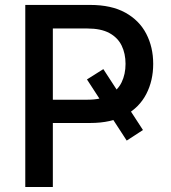

<svg xmlns="http://www.w3.org/2000/svg" viewBox="-20 -747 684 767"><path d="M392.8 -470.9 551.1 -227.6 486.2 -185.4 327.4 -429.7ZM81 0V-727.3H340.2Q425.1 -727.3 480.8 -696.4Q536.6 -665.5 564.3 -612Q592 -558.6 592 -491.8Q592 -424.7 564.3 -371.3Q536.6 -317.8 480.6 -286.8Q424.7 -255.7 340.2 -255.7H161.6V-348.7H329.9Q383.5 -348.7 416.9 -367.4Q450.3 -386 465.9 -418.3Q481.5 -450.6 481.5 -491.8Q481.5 -533 465.9 -565Q450.3 -596.9 416.7 -615.1Q383.2 -633.2 328.8 -633.2H191.1V0Z"/></svg>

Font: InterMG Medium
Style: Regular
Weight: 500
Designer: Rasmus Andersson
Foundry: rsms
Version: Version 3.019;December 26, 2023;FontCreator 15.0.0.2955 64-b